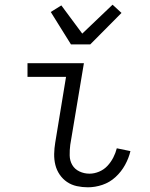

<svg xmlns="http://www.w3.org/2000/svg" viewBox="-20 -789 640 817"><path d="M354 8Q330 8 307 3Q284 -2 265.5 -14.5Q247 -27 234 -46Q221 -65 215.5 -87.5Q210 -110 210.5 -134Q211 -158 215 -182L261 -462H97V-520H337L279 -173Q276 -150 276.5 -127.5Q277 -105 287.5 -87Q298 -69 318 -59.5Q338 -50 361 -50Q381 -50 401.5 -58.5Q422 -67 437 -83Q452 -99 462 -118.5Q472 -138 477 -158L535 -146Q528 -116 512 -87Q496 -58 471.5 -35.5Q447 -13 416 -2.5Q385 8 354 8ZM282 -600 196 -738 241 -766 330 -646 459 -769 497 -734 364 -600Z"/></svg>

Font: Iosevka Light Extended
Style: Italic
Weight: 300
Width: 7
Italic angle: -9°
Monospace: yes
Designer: Belleve Invis
Foundry: Belleve Invis
Version: Version 32.5.0; ttfautohint (v1.8.4)